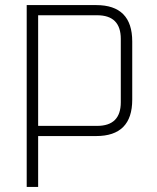

<svg xmlns="http://www.w3.org/2000/svg" viewBox="-20 -535 617 755"><path d="M85 200V-515H358Q500 -515 500 -372V-143Q500 0 358 0H130V200ZM130 -40H362Q455 -40 455 -133V-382Q455 -475 362 -475H130Z"/></svg>

Font: Oxanium ExtraLight
Style: Regular
Weight: 200
Designer: Severin Meyer
Version: Version 2.000